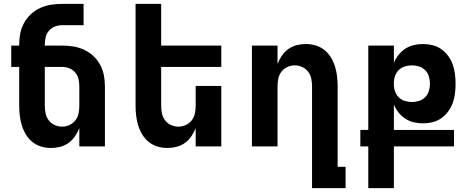

<svg xmlns="http://www.w3.org/2000/svg" viewBox="-20 -755 2440 990"><path d="M243 8Q217 8 192 0.5Q167 -7 147 -23Q127 -39 113.5 -61.5Q100 -84 92.5 -108.5Q85 -133 82 -158.5Q79 -184 79 -210V-410H38V-520H79V-525Q79 -554 84.5 -582.5Q90 -611 104 -636.5Q118 -662 139.5 -682Q161 -702 187.5 -714Q214 -726 242.5 -730.5Q271 -735 300 -735H411V-625H300Q281 -625 263 -618Q245 -611 232.5 -596.5Q220 -582 215.5 -563Q211 -544 211 -525V-520H300Q329 -520 357.5 -515.5Q386 -511 412.5 -499Q439 -487 460.5 -467Q482 -447 496 -421.5Q510 -396 515.5 -367.5Q521 -339 521 -310V0H389V-94Q380 -72 366.5 -52Q353 -32 333.5 -18Q314 -4 290.5 2Q267 8 243 8ZM300 -102Q320 -102 338.5 -110.5Q357 -119 369 -135Q381 -151 385 -170.5Q389 -190 389 -210V-310Q389 -329 384.5 -348Q380 -367 367.5 -381.5Q355 -396 337 -403Q319 -410 300 -410H211V-210Q211 -190 215 -170.5Q219 -151 231 -135Q243 -119 261.5 -110.5Q280 -102 300 -102Z M843 8Q817 8 792 0.5Q767 -7 747 -23Q727 -39 713.5 -61.5Q700 -84 692.5 -108.5Q685 -133 682 -158.5Q679 -184 679 -210V-735H811V-520H1121V-410H811V-210Q811 -190 815 -170.5Q819 -151 831 -135Q843 -119 861.5 -110.5Q880 -102 900 -102Q920 -102 938.5 -110.5Q957 -119 969 -135Q981 -151 985 -170.5Q989 -190 989 -210V-312H1121V0H989V-94Q980 -72 966.5 -52Q953 -32 933.5 -18Q914 -4 890.5 2Q867 8 843 8Z M1589 215V-310Q1589 -330 1585 -349.5Q1581 -369 1569 -385Q1557 -401 1538.5 -409.5Q1520 -418 1500 -418Q1480 -418 1461.5 -409.5Q1443 -401 1431 -385Q1419 -369 1415 -349.5Q1411 -330 1411 -310V0H1279V-520H1411V-426Q1420 -448 1433.5 -468Q1447 -488 1466.5 -502Q1486 -516 1509.5 -522Q1533 -528 1557 -528Q1583 -528 1608 -520.5Q1633 -513 1653 -497Q1673 -481 1686.5 -458.5Q1700 -436 1707.5 -411.5Q1715 -387 1718 -361.5Q1721 -336 1721 -310V105H1762V215Z M1879 215V0H1838V-85H1879V-520H2011V-431Q2020 -453 2035 -472Q2050 -491 2070 -504Q2090 -517 2113.5 -522.5Q2137 -528 2161 -528Q2186 -528 2210.5 -522Q2235 -516 2255.5 -501.5Q2276 -487 2291 -466.5Q2306 -446 2314.5 -422Q2323 -398 2326 -373Q2329 -348 2329 -323Q2329 -298 2326 -273Q2323 -248 2314.5 -224.5Q2306 -201 2291 -180.5Q2276 -160 2255.5 -145.5Q2235 -131 2210.5 -125Q2186 -119 2161 -119Q2137 -119 2113.5 -124.5Q2090 -130 2070 -143Q2050 -156 2035 -175Q2020 -194 2011 -216V-85H2321V0H2011V215ZM2104 -229Q2123 -229 2141.5 -235Q2160 -241 2173 -254.5Q2186 -268 2191.5 -286.5Q2197 -305 2197 -323Q2197 -342 2191.5 -360.5Q2186 -379 2173 -392.5Q2160 -406 2141.5 -412Q2123 -418 2104 -418Q2087 -418 2069.5 -413Q2052 -408 2039 -396.5Q2026 -385 2019 -368.5Q2012 -352 2011 -335V-312Q2012 -295 2019 -278.5Q2026 -262 2039 -250.5Q2052 -239 2069.5 -234Q2087 -229 2104 -229Z"/></svg>

Font: Iosevka Extrabold Extended
Style: Regular
Weight: 800
Width: 7
Monospace: yes
Designer: Belleve Invis
Foundry: Belleve Invis
Version: Version 32.5.0; ttfautohint (v1.8.4)